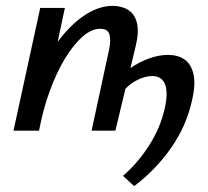

<svg xmlns="http://www.w3.org/2000/svg" viewBox="-20 -445 708 654"><path d="M50 0Q73 -103 108 -182Q143 -261 186 -315Q229 -369 274.5 -397Q320 -425 363 -425Q395 -425 417 -411Q439 -397 446.5 -366.5Q454 -336 442 -287L373 0H292L352 -278Q358 -307 353 -327Q348 -347 321 -347Q292 -347 261.5 -320.5Q231 -294 202 -246.5Q173 -199 150 -136.5Q127 -74 113 0ZM26 0 117 -418H201L112 0ZM437 189 399 154Q449 111 487.5 51Q526 -9 541 -75Q553 -128 542.5 -157Q532 -186 498 -186Q472 -186 442 -169.5Q412 -153 393 -124L359 -154Q388 -188 421 -211Q454 -234 488 -246Q522 -258 552 -258Q586 -258 608.5 -242.5Q631 -227 639 -192.5Q647 -158 634 -103Q615 -16 563 58.5Q511 133 437 189Z"/></svg>

Font: Ysabeau Infant SemiBold
Style: Italic
Weight: 600
Italic angle: -12°
Designer: Christian Thalmann (Catharsis Fonts)
Version: Version 2.002; featfreeze: ss01,ss02,lnum